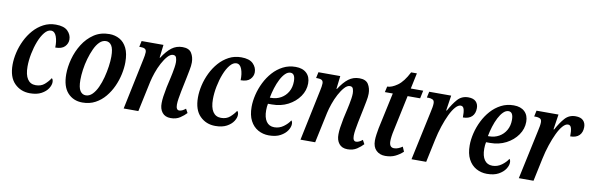

<svg xmlns="http://www.w3.org/2000/svg" viewBox="-47 -1065 4559 1480"><g transform="rotate(10 2232.0 -324.5)"><path d="M210 10Q138 10 89.5 -38.5Q41 -87 41 -184Q41 -229 52.5 -279Q64 -329 87 -376.5Q110 -424 143.5 -462Q177 -500 220.5 -523Q264 -546 317 -546Q381 -546 410 -517Q439 -488 439 -450Q439 -419 416 -395Q393 -371 342 -371Q344 -421 330.5 -457.5Q317 -494 288 -494Q262 -494 238 -465Q214 -436 196 -390Q178 -344 167.5 -291Q157 -238 157 -190Q157 -126 179 -92.5Q201 -59 243 -59Q285 -59 312 -82.5Q339 -106 357 -134Q368 -126 368 -104Q368 -81 351 -54.5Q334 -28 299 -9Q264 10 210 10Z M621 10Q550 10 505.5 -38.5Q461 -87 461 -184Q461 -241 478 -304Q495 -367 529.5 -422Q564 -477 615.5 -511.5Q667 -546 736 -546Q780 -546 816 -526Q852 -506 873 -463.5Q894 -421 894 -353Q894 -309 883.5 -259.5Q873 -210 851.5 -162.5Q830 -115 797.5 -76Q765 -37 721 -13.5Q677 10 621 10ZM637 -49Q665 -49 688 -72Q711 -95 728 -132Q745 -169 756.5 -213Q768 -257 774 -300Q780 -343 780 -377Q780 -437 763.5 -462.5Q747 -488 720 -488Q692 -488 669.5 -466Q647 -444 630 -407Q613 -370 600.5 -326.5Q588 -283 582 -239Q576 -195 576 -160Q576 -100 592.5 -74.5Q609 -49 637 -49Z M1312 10Q1268 10 1245.5 -18.5Q1223 -47 1224 -92Q1224 -115 1228 -144Q1232 -173 1241 -219L1259 -299Q1262 -312 1266.5 -334.5Q1271 -357 1274.5 -380Q1278 -403 1278 -421Q1278 -439 1272.5 -456Q1267 -473 1247 -473Q1226 -473 1204.5 -449Q1183 -425 1163.5 -388.5Q1144 -352 1130 -311.5Q1116 -271 1109 -239L1058 0H943L1027 -401Q1030 -415 1032.5 -430Q1035 -445 1035 -456Q1035 -475 1023.5 -482Q1012 -489 992 -489H979L989 -536H1160L1148 -434H1152Q1188 -490 1224.5 -517.5Q1261 -545 1309 -545Q1360 -545 1379.5 -513.5Q1399 -482 1399 -440Q1399 -414 1392 -380Q1385 -346 1380 -319L1357 -208Q1351 -177 1346.5 -149.5Q1342 -122 1342 -101Q1342 -59 1367 -59Q1389 -59 1417 -82L1434 -51Q1415 -30 1385 -10Q1355 10 1312 10Z M1661 10Q1589 10 1540.5 -38.5Q1492 -87 1492 -184Q1492 -229 1503.5 -279Q1515 -329 1538 -376.5Q1561 -424 1594.5 -462Q1628 -500 1671.5 -523Q1715 -546 1768 -546Q1832 -546 1861 -517Q1890 -488 1890 -450Q1890 -419 1867 -395Q1844 -371 1793 -371Q1795 -421 1781.5 -457.5Q1768 -494 1739 -494Q1713 -494 1689 -465Q1665 -436 1647 -390Q1629 -344 1618.5 -291Q1608 -238 1608 -190Q1608 -126 1630 -92.5Q1652 -59 1694 -59Q1736 -59 1763 -82.5Q1790 -106 1808 -134Q1819 -126 1819 -104Q1819 -81 1802 -54.5Q1785 -28 1750 -9Q1715 10 1661 10Z M2080 10Q2034 10 1995.5 -11.5Q1957 -33 1934.5 -76Q1912 -119 1912 -184Q1912 -229 1924 -279Q1936 -329 1959.5 -376.5Q1983 -424 2017 -462Q2051 -500 2095.5 -523Q2140 -546 2194 -546Q2249 -546 2279.5 -517Q2310 -488 2310 -437Q2310 -382 2277 -334.5Q2244 -287 2188.5 -258Q2133 -229 2063 -229H2032Q2027 -206 2027 -177Q2027 -121 2048.5 -90Q2070 -59 2111 -59Q2150 -59 2182.5 -82.5Q2215 -106 2232 -134Q2241 -126 2241 -107Q2241 -83 2223.5 -56Q2206 -29 2170.5 -9.5Q2135 10 2080 10ZM2047 -278Q2090 -278 2124.5 -297.5Q2159 -317 2179 -352Q2199 -387 2199 -433Q2199 -495 2162 -495Q2141 -495 2121.5 -476Q2102 -457 2085.5 -425Q2069 -393 2057 -354.5Q2045 -316 2038 -278Z M2696 10Q2652 10 2629.5 -18.5Q2607 -47 2608 -92Q2608 -115 2612 -144Q2616 -173 2625 -219L2643 -299Q2646 -312 2650.5 -334.5Q2655 -357 2658.5 -380Q2662 -403 2662 -421Q2662 -439 2656.5 -456Q2651 -473 2631 -473Q2610 -473 2588.5 -449Q2567 -425 2547.5 -388.5Q2528 -352 2514 -311.5Q2500 -271 2493 -239L2442 0H2327L2411 -401Q2414 -415 2416.5 -430Q2419 -445 2419 -456Q2419 -475 2407.5 -482Q2396 -489 2376 -489H2363L2373 -536H2544L2532 -434H2536Q2572 -490 2608.5 -517.5Q2645 -545 2693 -545Q2744 -545 2763.5 -513.5Q2783 -482 2783 -440Q2783 -414 2776 -380Q2769 -346 2764 -319L2741 -208Q2735 -177 2730.5 -149.5Q2726 -122 2726 -101Q2726 -59 2751 -59Q2773 -59 2801 -82L2818 -51Q2799 -30 2769 -10Q2739 10 2696 10Z M2991 10Q2948 10 2920.5 -16.5Q2893 -43 2893 -93Q2893 -115 2897 -142.5Q2901 -170 2905 -191L2966 -474H2904L2914 -519Q2949 -519 2993.5 -550.5Q3038 -582 3077 -659H3122L3096 -536H3193L3180 -474H3082L3023 -196Q3017 -170 3014 -147.5Q3011 -125 3011 -109Q3011 -60 3048 -60Q3065 -60 3082 -67Q3099 -74 3113 -84L3129 -47Q3102 -22 3069 -6Q3036 10 2991 10Z M3278 -383Q3283 -405 3286 -422.5Q3289 -440 3289 -454Q3289 -476 3275 -482.5Q3261 -489 3245 -489H3230L3240 -536H3412L3394 -417H3399Q3429 -473 3461.5 -509.5Q3494 -546 3545 -546Q3585 -546 3604.5 -526.5Q3624 -507 3624 -475Q3624 -433 3600 -409.5Q3576 -386 3530 -386Q3531 -427 3524.5 -450Q3518 -473 3498 -473Q3479 -473 3457.5 -449Q3436 -425 3416 -383Q3396 -341 3378.5 -288.5Q3361 -236 3349 -179L3311 0H3196Z M3787 10Q3741 10 3702.5 -11.5Q3664 -33 3641.5 -76Q3619 -119 3619 -184Q3619 -229 3631 -279Q3643 -329 3666.5 -376.5Q3690 -424 3724 -462Q3758 -500 3802.5 -523Q3847 -546 3901 -546Q3956 -546 3986.5 -517Q4017 -488 4017 -437Q4017 -382 3984 -334.5Q3951 -287 3895.5 -258Q3840 -229 3770 -229H3739Q3734 -206 3734 -177Q3734 -121 3755.5 -90Q3777 -59 3818 -59Q3857 -59 3889.5 -82.5Q3922 -106 3939 -134Q3948 -126 3948 -107Q3948 -83 3930.5 -56Q3913 -29 3877.5 -9.5Q3842 10 3787 10ZM3754 -278Q3797 -278 3831.5 -297.5Q3866 -317 3886 -352Q3906 -387 3906 -433Q3906 -495 3869 -495Q3848 -495 3828.5 -476Q3809 -457 3792.5 -425Q3776 -393 3764 -354.5Q3752 -316 3745 -278Z M4118 -383Q4123 -405 4126 -422.5Q4129 -440 4129 -454Q4129 -476 4115 -482.5Q4101 -489 4085 -489H4070L4080 -536H4252L4234 -417H4239Q4269 -473 4301.5 -509.5Q4334 -546 4385 -546Q4425 -546 4444.5 -526.5Q4464 -507 4464 -475Q4464 -433 4440 -409.5Q4416 -386 4370 -386Q4371 -427 4364.5 -450Q4358 -473 4338 -473Q4319 -473 4297.5 -449Q4276 -425 4256 -383Q4236 -341 4218.5 -288.5Q4201 -236 4189 -179L4151 0H4036Z"/></g></svg>

Font: Noto Serif ExtraCondensed SemiBold
Style: Italic
Weight: 600
Width: 2
Italic angle: -12°
Designer: Monotype Design Team
Foundry: Monotype Imaging Inc.
Version: Version 2.013